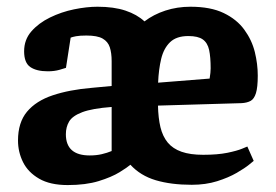

<svg xmlns="http://www.w3.org/2000/svg" viewBox="-20 -529 807 562"><path d="M178.2 12.7Q126.6 12.7 94.5 -6Q62.3 -24.6 47.5 -54.3Q32.7 -84 32.7 -117.8Q32.7 -170.4 59.1 -202.1Q85.6 -233.8 134.5 -250.1Q183.4 -266.4 248.8 -271.9L306.8 -277.3V-350Q306.8 -373.9 301.4 -390.6Q296 -407.2 280.4 -416.1Q264.9 -425 232.9 -425Q213.3 -425 202.4 -422.9Q191.5 -420.8 186.8 -418.8L173.1 -330.4Q169.1 -329 154 -324.6Q138.9 -320.3 119.9 -320.3Q87 -320.3 68.8 -332.7Q50.6 -345.1 50.6 -378.8Q50.6 -412.9 71.9 -437.2Q93.1 -461.5 126.4 -477.8Q159.8 -494.1 196.8 -501.7Q233.9 -509.3 265.4 -509.3Q313.5 -509.3 347.4 -497.9Q381.2 -486.6 402.9 -466.4Q429.3 -486.6 464 -498Q498.8 -509.3 537.3 -509.3Q596.5 -509.3 634.8 -490.8Q673.1 -472.4 695.1 -442.1Q717.2 -411.9 725.9 -376.7Q734.5 -341.5 734.5 -307.8Q734.5 -273.6 729.2 -256.4Q723.8 -239.2 713.6 -233.7Q703.4 -228.1 687.5 -227.1L442.4 -219.9Q443.2 -183.8 449.6 -156.8Q456.1 -129.8 471 -111.7Q486 -93.7 511.4 -84.8Q536.7 -75.9 574.7 -75.9Q616.7 -75.9 645.3 -81.7Q673.9 -87.6 688.8 -93.8Q703.8 -100.1 704 -100.1L722.6 -58.1Q722.7 -58.1 709.8 -47.6Q697 -37 673 -23.1Q649.1 -9.2 615.6 1.4Q582 11.9 541.3 11.9Q481 11.9 436 -1.4Q391 -14.8 361.7 -46.8Q353.1 -39.2 329.9 -24.9Q306.6 -10.6 268.8 1.1Q231 12.7 178.2 12.7ZM242.6 -74Q261.8 -74 277.8 -77.7Q293.8 -81.5 306.8 -86.9V-215.9Q249.9 -211.6 221 -200.7Q192.2 -189.8 182.5 -173.6Q172.8 -157.3 172.8 -136.1Q172.8 -74 242.6 -74ZM442.8 -287 593.6 -299Q596.6 -317 596.6 -329Q596.6 -362 592.1 -382.8Q587.6 -403.5 573.7 -413.5Q559.8 -423.5 531.3 -423.5Q496.5 -423.5 477.9 -405.6Q459.3 -387.7 451.8 -356.8Q444.4 -325.9 442.8 -287Z"/></svg>

Font: Faustina Light
Style: Regular
Weight: 300
Designer: Alfonso Garcia
Foundry: http://www.omnibus-type.com
Version: Version 1.200